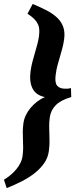

<svg xmlns="http://www.w3.org/2000/svg" viewBox="-60 -801 423 975"><path d="M301.8 -308.1Q249.5 -293 223.9 -267.6Q198.2 -242.2 192.9 -205.6Q189.5 -179.7 189.7 -159.4Q189.9 -139.2 190.7 -120.1Q191.4 -101.1 191.4 -80.6Q191.4 -60.1 188 -33.7Q183.6 -0.5 165 26.6Q146.5 53.7 117.9 76.7Q89.4 99.6 52.5 118.7Q15.6 137.7 -25.9 154.3L-40 111.8Q-21 100.1 -4.6 86.2Q11.7 72.3 23.9 57.1Q36.1 42 43.9 26.1Q51.8 10.3 54.2 -5.9Q57.6 -30.8 57.6 -51Q57.6 -71.3 56.6 -91.1Q55.7 -110.8 55.7 -131.1Q55.7 -151.4 59.1 -176.3Q62 -196.8 71.5 -216.6Q81.1 -236.3 95.7 -253.7Q110.4 -271 128.9 -285.2Q147.5 -299.3 168 -308.1Q123.5 -316.9 105.7 -350.8Q87.9 -384.8 95.2 -439Q98.6 -464.4 104.7 -487.5Q110.8 -510.7 117.2 -532.2Q123.5 -553.7 129.2 -574.5Q134.8 -595.2 137.7 -615.7Q140.1 -633.3 139.6 -648.4Q139.2 -663.6 133.1 -677.2Q127 -690.9 114.3 -704.1Q101.6 -717.3 79.6 -731.4L106 -780.8Q146.5 -764.2 178.5 -747.3Q210.4 -730.5 231.4 -710Q252.4 -689.5 261.5 -663.1Q270.5 -636.7 265.6 -601.6Q262.2 -576.7 256.3 -555.2Q250.5 -533.7 244.4 -512.9Q238.3 -492.2 232.2 -470Q226.1 -447.8 222.7 -420.9Q217.3 -381.3 230.2 -366Q243.2 -350.6 270 -350.6H279.3Q282.2 -350.6 284.7 -350.8Q287.1 -351.1 290.3 -351.8Q293.5 -352.5 300.3 -353.5Z"/></svg>

Font: Gentium Book Basic
Style: Bold Italic
Weight: 700
Italic angle: -8°
Designer: J. Victor Gaultney and Annie Olsen
Foundry: SIL International
Version: Version 1.102; 2013; Maintenance release